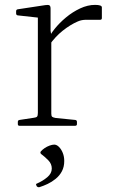

<svg xmlns="http://www.w3.org/2000/svg" viewBox="-20 -515 463 786"><path d="M135 0V-323H190V0ZM397 -441Q397 -434 390 -434H332Q324 -434 315.5 -432.5Q307 -431 298 -427Q268 -414 237 -389.5Q206 -365 181 -329L176 -351Q184 -372 203.5 -396.5Q223 -421 250 -443.5Q277 -466 308 -480.5Q339 -495 369 -495Q397 -495 397 -485ZM60 0Q53 0 53 -7V-16Q53 -23 60 -24L119 -33Q129 -34 132 -38Q135 -42 135 -53V-180H190V-50Q190 -40 193.5 -37Q197 -34 208 -32L288 -24Q295 -23 295 -16V-7Q295 0 287 0ZM135 -323V-468L153 -441L53 -452Q46 -453 46 -460V-469Q46 -476 53 -477L165 -494Q178 -496 182.5 -493Q187 -490 187 -480V-389L190 -371V-323ZM142 251Q135 253 130 247L129 244Q125 238 132 236Q155 226 173.5 210.5Q192 195 192 175Q192 156 178 141.5Q164 127 149 116Q143 111 147 105Q153 98 162.5 91.5Q172 85 183 81Q194 77 202 77Q212 77 221.5 86.5Q231 96 237 111Q243 126 243 144Q243 168 233.5 186Q224 204 208 217Q192 230 175 238Q158 246 142 251Z"/></svg>

Font: Hahmlet ExtraLight
Style: Regular
Weight: 250
Designer: Minjoo Ham & Mark Frömberg
Foundry: hypertype
Version: Version 1.002